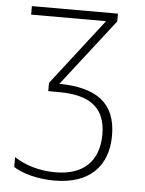

<svg xmlns="http://www.w3.org/2000/svg" viewBox="-52 -756 610 809"><g transform="rotate(5 252.5 -352.0)"><path d="M414 -714H50V-678H367L150 -398V-363H195C331 -363 393 -310 393 -201C393 -89 329 -25 209 -25C145 -25 81 -43 35 -74V-32C77 -6 139 10 209 10C355 10 434 -69 434 -200C434 -336 353 -396 194 -398L414 -681Z"/></g></svg>

Font: Noto Sans SemiCondensed ExtraLight
Style: Regular
Weight: 200
Width: 4
Designer: Monotype Design Team
Foundry: Monotype Imaging Inc.
Version: Version 2.013